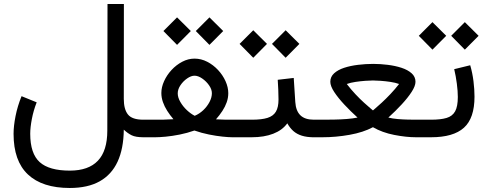

<svg xmlns="http://www.w3.org/2000/svg" viewBox="-20 -687 2443 961"><path d="M163.6 -174.8 87.9 -205.6Q67.9 -156.7 57.9 -106.4Q47.9 -56.2 47.9 -17.1Q47.9 118.7 119.9 186.3Q191.9 253.9 329.1 253.9Q419.4 253.9 479 220.5Q538.6 187 568.6 122.1Q598.6 57.1 599.6 -38.1Q618.7 -20 638.7 -10Q658.7 0 698.2 0H712.4V-87.9H697.3Q641.1 -87.9 620.4 -114Q599.6 -140.1 599.6 -191.9L600.1 -667H518.1L517.1 -33.2Q517.1 67.9 470 117.4Q422.9 167 329.6 167Q225.6 167 178.5 124.3Q131.3 81.5 131.3 -17.6Q131.3 -48.8 139.4 -91.3Q147.5 -133.8 163.6 -174.8Z M960 -531.7 1028.3 -462.4 1097.2 -531.7 1028.3 -600.1ZM797.9 -531.7 866.2 -462.4 935.1 -531.7 866.2 -600.1ZM953.6 -308.1Q971.7 -308.1 991.9 -294.2Q1012.2 -280.3 1026.4 -260Q1040.5 -239.7 1040.5 -220.7Q1040.5 -199.2 1028.8 -176.8Q1017.1 -154.3 997.6 -135.7Q978 -117.2 954.6 -107.4Q935.1 -117.2 915.3 -135.7Q895.5 -154.3 882.6 -176.8Q869.6 -199.2 869.6 -219.7Q869.6 -240.2 883.3 -260.5Q897 -280.8 916.7 -294.4Q936.5 -308.1 953.6 -308.1ZM1061 -89.8Q1079.1 -110.4 1093 -131.6Q1106.9 -152.8 1114.7 -175Q1122.6 -197.3 1122.6 -220.7Q1122.6 -250 1108.9 -280.5Q1095.2 -311 1071.3 -336.7Q1047.4 -362.3 1017.1 -377.9Q986.8 -393.6 953.6 -393.6Q921.9 -393.6 892.1 -377.9Q862.3 -362.3 838.6 -336.7Q814.9 -311 801.3 -280.8Q787.6 -250.5 787.6 -221.7Q787.6 -198.7 795.4 -176.3Q803.2 -153.8 816.9 -132.3Q830.6 -110.8 848.1 -90.3Q817.4 -88.4 797.6 -88.1Q777.8 -87.9 758.3 -87.9H692.9V0H758.3Q777.3 0 809.3 -2.9Q841.3 -5.9 879.2 -13.4Q917 -21 953.1 -33.7Q989.3 -21 1026.1 -13.7Q1063 -6.3 1093.8 -3.2Q1124.5 0 1142.1 0H1187V-87.9H1141.1Q1125.5 -87.9 1106.4 -88.1Q1087.4 -88.4 1061 -89.8Z M1561.5 0V-87.9H1550.8Q1506.3 -87.9 1483.6 -109.9Q1460.9 -131.8 1458 -176.3L1450.2 -296.9L1370.1 -287.6Q1371.6 -264.6 1372.8 -238.8Q1374 -212.9 1374 -189Q1374 -149.9 1360.8 -127.9Q1347.7 -106 1318.6 -96.9Q1289.6 -87.9 1241.2 -87.9H1167.5V0H1240.2Q1301.8 0 1347.4 -17.6Q1393.1 -35.2 1418 -69.8Q1430.7 -46.9 1448.2 -31.2Q1465.8 -15.6 1491 -7.8Q1516.1 0 1549.8 0ZM1341.3 -467.3 1409.7 -397.9 1478.5 -467.3 1409.7 -535.6ZM1179.2 -467.3 1247.6 -397.9 1316.4 -467.3 1247.6 -535.6Z M1846.7 -284.2Q1861.8 -284.2 1885.5 -282.5Q1909.2 -280.8 1934.1 -277.1Q1959 -273.4 1977.5 -266.6Q1956.5 -239.7 1933.6 -215.6Q1910.6 -191.4 1890.9 -173.3Q1871.1 -155.3 1858.9 -144.8Q1846.7 -134.3 1846.7 -134.3Q1846.7 -134.3 1834.2 -144.8Q1821.8 -155.3 1801.8 -173.3Q1781.7 -191.4 1759 -215.6Q1736.3 -239.7 1715.8 -266.6Q1734.4 -273.4 1759.5 -277.1Q1784.7 -280.8 1808.3 -282.5Q1832 -284.2 1846.7 -284.2ZM1923.8 -98.6Q1960 -131.3 1990.7 -164.6Q2021.5 -197.8 2040.5 -227.3Q2059.6 -256.8 2059.6 -277.8Q2059.6 -302.7 2040.3 -320.1Q2021 -337.4 1989.5 -347.7Q1958 -357.9 1920.9 -362.5Q1883.8 -367.2 1848.1 -367.2Q1810.1 -367.2 1772 -362.5Q1733.9 -357.9 1702.6 -347.7Q1671.4 -337.4 1652.3 -320.1Q1633.3 -302.7 1633.3 -277.8Q1633.3 -256.3 1652.8 -226.6Q1672.4 -196.8 1703.4 -163.6Q1734.4 -130.4 1769.5 -98.6Q1746.6 -93.8 1714.8 -91.3Q1683.1 -88.9 1651.4 -88.4Q1619.6 -87.9 1595.7 -87.9H1542V0H1594.2Q1661.1 0 1729.7 -12.2Q1798.3 -24.4 1846.7 -50.3Q1893.1 -23.4 1953.1 -11.7Q2013.2 0 2062 0H2084.5V-87.9H2062Q2045.9 -87.9 2021.2 -88.4Q1996.6 -88.9 1970.5 -91.1Q1944.3 -93.3 1923.8 -98.6Z M2333.5 -360.4 2253.4 -340.8Q2261.7 -306.2 2266.6 -268.3Q2271.5 -230.5 2271.5 -201.7Q2271.5 -154.3 2258.1 -129.9Q2244.6 -105.5 2215.3 -96.7Q2186 -87.9 2137.7 -87.9H2064.9V0H2137.7Q2249 0 2302 -47.6Q2355 -95.2 2355 -203.1Q2355 -238.8 2349.9 -280.5Q2344.7 -322.3 2333.5 -360.4ZM2238.3 -507.8 2306.6 -438.5 2375.5 -507.8 2306.6 -576.2ZM2076.2 -507.8 2144.5 -438.5 2213.4 -507.8 2144.5 -576.2Z"/></svg>

Font: Vazir Variable Regular
Style: Regular
Weight: 400
Designer: Saber Rastikerdar
Foundry: Saber Rastikerdar
Version: Version 30.1.0